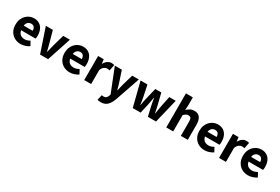

<svg xmlns="http://www.w3.org/2000/svg" viewBox="114 -2236 5690 3897"><g transform="rotate(30 2959.0 -288.0)"><path d="M327 14Q246 14 182 -21.5Q118 -57 80 -123Q42 -189 42 -282Q42 -351 64 -405.5Q86 -460 124 -499Q162 -538 209.5 -558Q257 -578 307 -578Q387 -578 440 -543Q493 -508 519.5 -447Q546 -386 546 -308Q546 -285 544 -265.5Q542 -246 539 -235H199Q206 -193 227 -165.5Q248 -138 278.5 -124.5Q309 -111 348 -111Q381 -111 410.5 -120.5Q440 -130 471 -148L525 -49Q483 -20 430.5 -3Q378 14 327 14ZM197 -343H408Q408 -392 385 -423Q362 -454 310 -454Q284 -454 260 -441.5Q236 -429 219.5 -405Q203 -381 197 -343Z M779 0 589 -564H753L828 -294Q839 -252 850 -208.5Q861 -165 872 -122H877Q888 -165 899 -208.5Q910 -252 920 -294L996 -564H1153L967 0Z M1477 14Q1396 14 1332 -21.5Q1268 -57 1230 -123Q1192 -189 1192 -282Q1192 -351 1214 -405.5Q1236 -460 1274 -499Q1312 -538 1359.5 -558Q1407 -578 1457 -578Q1537 -578 1590 -543Q1643 -508 1669.5 -447Q1696 -386 1696 -308Q1696 -285 1694 -265.5Q1692 -246 1689 -235H1349Q1356 -193 1377 -165.5Q1398 -138 1428.5 -124.5Q1459 -111 1498 -111Q1531 -111 1560.5 -120.5Q1590 -130 1621 -148L1675 -49Q1633 -20 1580.5 -3Q1528 14 1477 14ZM1347 -343H1558Q1558 -392 1535 -423Q1512 -454 1460 -454Q1434 -454 1410 -441.5Q1386 -429 1369.5 -405Q1353 -381 1347 -343Z M1814 0V-564H1946L1958 -465H1961Q1992 -521 2035 -549.5Q2078 -578 2122 -578Q2146 -578 2161.5 -575Q2177 -572 2189 -566L2162 -427Q2146 -431 2132.5 -433.5Q2119 -436 2101 -436Q2069 -436 2034 -412Q1999 -388 1976 -329V0Z M2327 222Q2301 222 2282.5 219Q2264 216 2247 211L2277 87Q2285 88 2295 91Q2305 94 2315 94Q2357 94 2380.5 72.5Q2404 51 2415 17L2424 -14L2206 -564H2370L2452 -317Q2465 -278 2475.5 -238Q2486 -198 2498 -157H2503Q2511 -197 2521 -237Q2531 -277 2541 -317L2613 -564H2768L2571 9Q2545 79 2513 126Q2481 173 2437 197.5Q2393 222 2327 222Z M2951 0 2809 -564H2970L3026 -299Q3034 -257 3039.5 -216Q3045 -175 3052 -132H3057Q3065 -175 3072.5 -216.5Q3080 -258 3090 -299L3154 -564H3295L3361 -299Q3371 -257 3379 -216Q3387 -175 3396 -132H3401Q3408 -175 3414 -216Q3420 -257 3428 -299L3482 -564H3633L3497 0H3306L3253 -231Q3245 -270 3237.5 -310.5Q3230 -351 3222 -396H3217Q3209 -351 3202.5 -310.5Q3196 -270 3188 -230L3136 0Z M3737 0V-798H3899V-602L3891 -499Q3923 -529 3965.5 -553.5Q4008 -578 4066 -578Q4158 -578 4199.5 -517.5Q4241 -457 4241 -351V0H4079V-330Q4079 -393 4061.5 -416Q4044 -439 4006 -439Q3974 -439 3951 -424.5Q3928 -410 3899 -383V0Z M4637 14Q4556 14 4492 -21.5Q4428 -57 4390 -123Q4352 -189 4352 -282Q4352 -351 4374 -405.5Q4396 -460 4434 -499Q4472 -538 4519.5 -558Q4567 -578 4617 -578Q4697 -578 4750 -543Q4803 -508 4829.5 -447Q4856 -386 4856 -308Q4856 -285 4854 -265.5Q4852 -246 4849 -235H4509Q4516 -193 4537 -165.5Q4558 -138 4588.5 -124.5Q4619 -111 4658 -111Q4691 -111 4720.5 -120.5Q4750 -130 4781 -148L4835 -49Q4793 -20 4740.5 -3Q4688 14 4637 14ZM4507 -343H4718Q4718 -392 4695 -423Q4672 -454 4620 -454Q4594 -454 4570 -441.5Q4546 -429 4529.5 -405Q4513 -381 4507 -343Z M4974 0V-564H5106L5118 -465H5121Q5152 -521 5195 -549.5Q5238 -578 5282 -578Q5306 -578 5321.5 -575Q5337 -572 5349 -566L5322 -427Q5306 -431 5292.5 -433.5Q5279 -436 5261 -436Q5229 -436 5194 -412Q5159 -388 5136 -329V0Z M5657 14Q5576 14 5512 -21.5Q5448 -57 5410 -123Q5372 -189 5372 -282Q5372 -351 5394 -405.5Q5416 -460 5454 -499Q5492 -538 5539.5 -558Q5587 -578 5637 -578Q5717 -578 5770 -543Q5823 -508 5849.5 -447Q5876 -386 5876 -308Q5876 -285 5874 -265.5Q5872 -246 5869 -235H5529Q5536 -193 5557 -165.5Q5578 -138 5608.5 -124.5Q5639 -111 5678 -111Q5711 -111 5740.5 -120.5Q5770 -130 5801 -148L5855 -49Q5813 -20 5760.5 -3Q5708 14 5657 14ZM5527 -343H5738Q5738 -392 5715 -423Q5692 -454 5640 -454Q5614 -454 5590 -441.5Q5566 -429 5549.5 -405Q5533 -381 5527 -343Z"/></g></svg>

Font: Noto Sans JP ExtraBold
Style: Regular
Weight: 800
Designer: Ryoko NISHIZUKA  (kana, bopomofo & ideographs); Paul D. Hunt (Latin, Greek & Cyrillic); Sandoll Communications , Soo-you
Foundry: Adobe
Version: Version 2.004-H2;hotconv 1.0.118;makeotfexe 2.5.65603